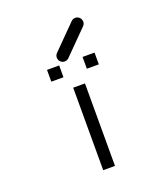

<svg xmlns="http://www.w3.org/2000/svg" viewBox="-136 -888 813 934"><g transform="rotate(-20 270.0 -420.5)"><path d="M212 -640Q212 -653 221 -662L341 -783Q350 -792 362 -792Q375 -792 384 -783Q393 -774 393 -761Q393 -749 384 -740L264 -619Q255 -610 242 -610Q230 -610 221 -619Q212 -628 212 -640ZM147 -601H210V-540H147ZM331 -601H393V-540H331ZM237 -476H298V-49H237Z"/></g></svg>

Font: 3270 Nerd Font
Style: Regular
Weight: 400
Monospace: yes
Version: Version 3.0.1;Nerd Fonts 3.3.0